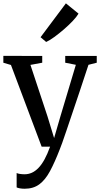

<svg xmlns="http://www.w3.org/2000/svg" viewBox="-20 -877 599 1148"><path d="M127.5 251.5Q112 251.5 99.2 249.2Q86.5 247 79.5 243.5V157.5Q86 161 99.5 163Q113 165 127 165Q149.5 165 170 156Q190.5 147 209.8 127.2Q229 107.5 246.2 76Q263.5 44.5 279.5 0H229L45.5 -488.5L0 -502V-543L232.5 -542.5V-502L162 -489L264 -181L303.5 -51.5L341 -180.5L433.5 -489.5L370 -502V-542.5H558.5V-502L509 -489.5Q481 -404 456.5 -331Q432 -258 412 -198.8Q392 -139.5 377 -95.2Q362 -51 352 -22.8Q342 5.5 337.5 15.5Q307.5 93 279.2 145.8Q251 198.5 215.2 225Q179.5 251.5 127.5 251.5ZM255.5 -626.5 222.5 -654.5 374 -857 449.5 -795.5Q438.5 -776.5 414.8 -751.5Q391 -726.5 361.8 -701.2Q332.5 -676 304.8 -655.8Q277 -635.5 257 -626.5Z"/></svg>

Font: Merriweather 48pt
Style: Regular
Weight: 400
Version: Version 2.100